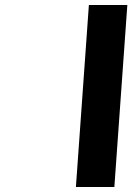

<svg xmlns="http://www.w3.org/2000/svg" viewBox="-20 -734 530 769"><path d="M336 -714 284 15H438L490 -714Z"/></svg>

Font: Passageway
Style: BdSuIt
Weight: 700
Foundry: Ascender Corporation
Version: Version 1.11